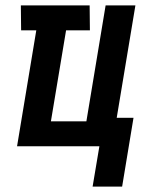

<svg xmlns="http://www.w3.org/2000/svg" viewBox="-20 -540 540 709"><path d="M322 149 347 0H43L114 -428H58L57 -520H311L312 -428H224L168 -92H299L370 -520H480L411 -105H473L431 149Z"/></svg>

Font: Iosevka Extrabold Oblique
Style: Regular
Weight: 800
Italic angle: -9°
Monospace: yes
Designer: Belleve Invis
Foundry: Belleve Invis
Version: Version 32.5.0; ttfautohint (v1.8.4)